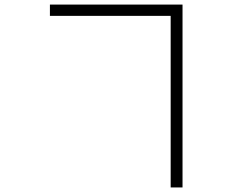

<svg xmlns="http://www.w3.org/2000/svg" viewBox="-20 -779 1040 847"><path d="M200.2 -758.8H785.2V47.9H732.9V-709H200.2Z"/></svg>

Font: Source Han Sans CN Light
Style: Regular
Weight: 300
Designer: Ryoko NISHIZUKA  (kana, bopomofo & ideographs); Paul D. Hunt (Latin, Greek & Cyrillic); Sandoll Communications , Soo-you
Foundry: Adobe
Version: Version 2.000;hotconv 1.0.107;makeotfexe 2.5.65593